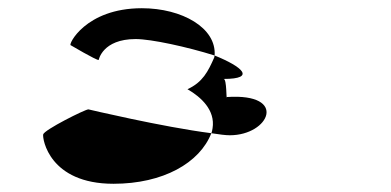

<svg xmlns="http://www.w3.org/2000/svg" viewBox="-20 -566 950 467"><path d="M85 -239C83 -228 100 -119 256 -119C377 -119 466 -170 494 -242C376 -257 195 -300 195 -300C187 -300 87 -250 85 -239ZM152 -456C152 -456 213 -420 220 -420C220 -420 229 -471 310 -471C348 -471 435 -452 502 -431C507 -498 423 -546 325 -546C187 -546 145 -456 152 -456ZM436 -349C469 -330 504 -298 497 -254C496 -250 496 -246 494 -242C514 -239 528 -237 539 -237C635 -237 682 -340 532 -330C530 -320 532 -374 524 -374C604 -374 569 -404 502 -431L501 -426C486 -392 473 -366 436 -349Z"/></svg>

Font: Ampere
Style: SuExtIta
Weight: 400
Version: Version 1